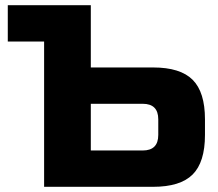

<svg xmlns="http://www.w3.org/2000/svg" viewBox="-20 -720 840 740"><path d="M330 -700V-460H570Q675 -460 722.5 -412.5Q770 -365 770 -260V-200Q770 -95 722.5 -47.5Q675 0 570 0H150V-560H10V-700ZM590 -260Q590 -320 530 -320H330V-140H530Q590 -140 590 -200Z"/></svg>

Font: Russo One
Style: Regular
Weight: 400
Designer: Jovanny lemonad
Foundry: Jovanny Lemonad
Version: Version 1.001